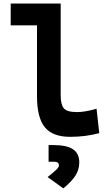

<svg xmlns="http://www.w3.org/2000/svg" viewBox="-20 -752 626 1069"><path d="M370.1 9.8Q272.5 9.8 229.2 -43.9Q186 -97.7 186 -215.8V-610.8H39.6V-732.4H317.9V-220.7Q317.9 -171.9 334.7 -149.9Q351.6 -127.9 409.2 -127.9Q452.1 -127.9 517.6 -146.5L532.7 -10.7Q491.2 0 452.6 4.9Q414.1 9.8 370.1 9.8ZM332.5 296.9 245.1 233.9Q281.2 205.1 294.7 191.7Q308.1 178.2 308.1 169.4Q308.1 148.4 282.2 148.4H250.5V55.7H277.3Q351.6 55.7 386.5 79.1Q421.4 102.5 421.4 151.9Q421.4 192.4 400.1 225.6Q378.9 258.8 332.5 296.9Z"/></svg>

Font: Cascadia Mono PL
Style: Bold
Weight: 700
Monospace: yes
Designer: Aaron Bell
Foundry: Saja Typeworks
Version: Version 2404.023; ttfautohint (v1.8.4)